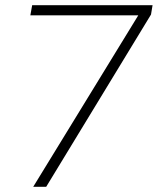

<svg xmlns="http://www.w3.org/2000/svg" viewBox="-20 -720 608 740"><path d="M108 0 513 -661H97L104 -700H568L562 -664L158 0Z"/></svg>

Font: DM Sans 24pt ExtraLight
Style: Italic
Weight: 250
Italic angle: -10°
Designer: Colophon Foundry, Jonny Pinhorn
Foundry: Colophon Foundry
Version: Version 4.004;gftools[0.9.30]